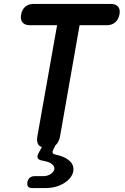

<svg xmlns="http://www.w3.org/2000/svg" viewBox="-20 -750 640 982"><path d="M272 -621H133Q107 -621 95 -635.5Q83 -650 88 -676Q93 -702 109.5 -716Q126 -730 152 -730H546Q572 -730 584 -716Q596 -702 591 -676Q586 -650 569 -635.5Q552 -621 526 -621H387L287 -52Q281 -23 265 -8H264L252 16Q247 25 249.5 31.5Q252 38 262 40Q280 44 297 50Q324 60 341.5 78.5Q359 97 355 126Q348 161 308 186.5Q268 212 210 212H146Q130 212 124 204.5Q118 197 120 182Q123 167 132.5 159Q142 151 157 151H200Q224 151 240 139.5Q256 128 258 115Q260 96 235 82Q221 76 200 72Q178 69 173 58.5Q168 48 180 28L194 2Q184 -1 178 -8Q166 -23 171 -52Z"/></svg>

Font: Maple Mono SemiBold
Style: Italic
Weight: 600
Italic angle: -10°
Monospace: yes
Designer: subframe7536
Version: Version 7.000